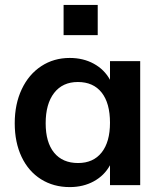

<svg xmlns="http://www.w3.org/2000/svg" viewBox="-20 -754 659 782"><path d="M551 -505V0H428V-81Q405 -39 362 -15.5Q319 8 264 8Q198 8 147 -24Q96 -56 68 -115Q40 -174 40 -252Q40 -330 68.5 -390.5Q97 -451 148 -484.5Q199 -518 264 -518Q319 -518 362 -494.5Q405 -471 428 -429V-505ZM428 -254Q428 -334 394 -377Q360 -420 297 -420Q235 -420 200.5 -375.5Q166 -331 166 -252Q166 -174 200.5 -132Q235 -90 298 -90Q360 -90 394 -133Q428 -176 428 -254ZM378 -734V-611H239V-734Z"/></svg>

Font: Muli
Style: Bold
Weight: 700
Designer: Vernon Adams
Foundry: Vernon Adams
Version: Version 2.001